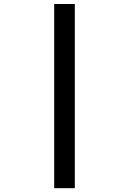

<svg xmlns="http://www.w3.org/2000/svg" viewBox="-20 -849 655 974"><path d="M359.5 -828.7V105.6H254.9V-828.7Z"/></svg>

Font: Fira Code Medium
Style: Regular
Weight: 500
Designer: Carrois Corporate, Edenspiekermann AG, Nikita Prokopov
Foundry: Carrois Corporate, Edenspiekermann AG, Nikita Prokopov
Version: Version 6.002